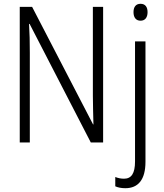

<svg xmlns="http://www.w3.org/2000/svg" viewBox="-20 -750 864 1011"><path d="M683 -686C683 -658 696 -641 720 -641C744 -641 757 -658 757 -686C757 -713 745 -730 720 -730C695 -730 683 -713 683 -686ZM523 0V-714H469V-247C469 -203 471 -141 472 -95H470L149 -714H84V0H137V-472C137 -528 136 -577 133 -624H136L458 0ZM640 241C707 241 746 197 746 102V-532H691V100C691 163 672 191 633 191C617 191 602 188 587 182V231C600 237 618 241 640 241Z"/></svg>

Font: Noto Sans Display SemiCondensed Light
Style: Regular
Weight: 300
Width: 4
Designer: Monotype Design Team
Foundry: Monotype Imaging Inc.
Version: Version 1.900